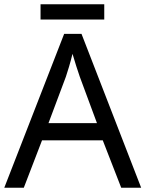

<svg xmlns="http://www.w3.org/2000/svg" viewBox="-20 -875 679 895"><path d="M466 -855H169V-784H466ZM545 0H638L360 -717H279L0 0H91L176 -221H459ZM352 -517 432 -301H206L287 -517C295 -540 308 -583 318 -624C325 -599 346 -533 352 -517Z"/></svg>

Font: Noto Sans Bhaiksuki
Style: Regular
Weight: 400
Designer: Monotype Design Team
Foundry: Monotype Imaging Inc.
Version: Version 2.002